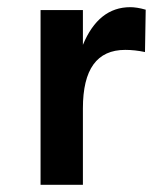

<svg xmlns="http://www.w3.org/2000/svg" viewBox="-20 -515 456 535"><path d="M211 -487H93V0H211V-213C211 -322 250 -376 329 -376C347 -376 365 -374 384 -370L386 -488C369 -493 354 -495 343 -495C284 -495 240 -460 211 -390Z"/></svg>

Font: Karla
Style: Bold Stencil
Weight: 400
Designer: Jonathan Pinhorn
Version: Version 1.000